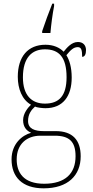

<svg xmlns="http://www.w3.org/2000/svg" viewBox="-20 -786 506 1047"><path d="M210 -616V-606H255C259 -653 266 -706 275 -753V-766H265C249 -727 224 -658 210 -616ZM218 241C350 241 420 171 420 66C420 -22 376 -71 284 -71H219C170 -71 133 -83 133 -126C133 -163 150 -186 171 -205C181 -199 213 -196 228 -196C323 -196 371 -261 371 -363C371 -420 358 -460 342 -485C365 -513 381 -529 404 -529C423 -529 428 -514 428 -476C442 -476 449 -490 449 -513C449 -537 435 -557 405 -557C370 -557 345 -526 327 -504C306 -526 272 -542 228 -542C132 -542 77 -477 77 -367C77 -303 100 -242 149 -215C133 -200 106 -168 106 -131C106 -92 126 -72 150 -62C101 -49 43 -2 43 83C43 179 101 241 218 241ZM225 -221C152 -221 105 -267 105 -364C105 -472 154 -517 225 -517C301 -517 343 -475 343 -365C343 -262 301 -221 225 -221ZM221 216C107 216 71 154 71 83C71 -1 127 -46 200 -46H278C357 -46 392 -15 392 66C392 159 337 216 221 216Z"/></svg>

Font: Noto Serif Tamil SemiCondensed Thin
Style: Regular
Weight: 100
Width: 4
Designer: Indian Type Foundry, Tom Grace, and the Monotype Design Team
Foundry: Monotype Imaging Inc.
Version: Version 2.004